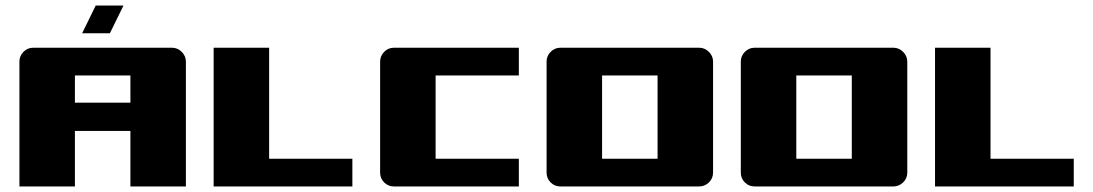

<svg xmlns="http://www.w3.org/2000/svg" viewBox="-20 -672 3940 692"><path d="M50 -450Q50 -470 64.5 -485Q79 -500 100 -500H600Q620 -500 635 -485Q650 -470 650 -450V0H450V-200H250V0H50ZM450 -302V-400H250V-302ZM325 -652H425L376 -552H276Z M750 -500H950V-100H1250V0H750Z M1850 -500V-400H1550V-100H1850V0H1400Q1379 0 1364.5 -14.5Q1350 -29 1350 -50V-450Q1350 -470 1364.5 -485Q1379 -500 1400 -500Z M2500 -500Q2520 -500 2535 -485Q2550 -470 2550 -450V-50Q2550 -29 2535 -14.5Q2520 0 2500 0H2000Q1979 0 1964.5 -14.5Q1950 -29 1950 -50V-450Q1950 -470 1964.5 -485Q1979 -500 2000 -500ZM2150 -400V-100H2350V-400Z M3200 -500Q3220 -500 3235 -485Q3250 -470 3250 -450V-50Q3250 -29 3235 -14.5Q3220 0 3200 0H2700Q2679 0 2664.5 -14.5Q2650 -29 2650 -50V-450Q2650 -470 2664.5 -485Q2679 -500 2700 -500ZM2850 -400V-100H3050V-400Z M3350 -500H3550V-100H3850V0H3350Z"/></svg>

Font: Tokeely Brookings
Style: Regular
Weight: 400
Designer: Peter Wiegel
Foundry: Peter Wiegel
Version: Version 2.001